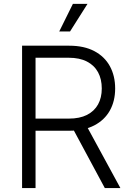

<svg xmlns="http://www.w3.org/2000/svg" viewBox="-20 -961 671 981"><path d="M92.8 0V-727.5H334Q409.7 -727.5 462.2 -699.7Q514.6 -671.9 541.5 -622.6Q568.4 -573.2 568.4 -508.8Q568.4 -444.8 541.3 -396.2Q514.2 -347.7 461.7 -320.3Q409.2 -293 333.5 -293H130.9V-355H331.5Q387.2 -355 424.6 -374Q461.9 -393.1 481 -427.5Q500 -461.9 500 -508.8Q500 -556.6 481 -591.8Q461.9 -627 424.3 -646.5Q386.7 -666 330.6 -666H161.6V0ZM515.6 0 338.9 -328.6H416.5L595.2 0ZM282.7 -800.3 352.5 -941.4H427.2L337.9 -800.3Z"/></svg>

Font: Inter 17pt Light
Style: Regular
Weight: 300
Version: Version 4.001;git-66647c0bb